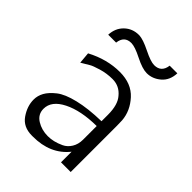

<svg xmlns="http://www.w3.org/2000/svg" viewBox="-195 -770 882 882"><g transform="rotate(45 246.0 -329.5)"><path d="M55.2 -115.2Q55.2 -140.1 68.1 -163.6Q81.1 -187 110.6 -210.4Q140.1 -233.9 200.7 -248.5Q261.2 -263.2 346.2 -265.1V-307.1Q346.2 -372.1 318.8 -402.8Q290 -438 245.1 -438Q208 -438 173.1 -427.5Q138.2 -417 126.7 -409.9Q115.2 -402.8 86.9 -386.2L82 -441.9Q163.1 -484.9 246.1 -484.9Q321.3 -484.9 363.5 -438.5Q405.8 -392.1 410.2 -335L411.1 -300.8V0H348.1V-68.8Q286.1 8.3 172.9 7.8H166Q110.8 7.8 83 -32.2Q55.2 -72.3 55.2 -115.2ZM86.9 -567.9Q88.9 -611.8 117.4 -639.4Q146 -667 188 -667H189.9Q215.8 -666 263.9 -642.1Q312 -618.2 335 -618.2Q380.9 -618.2 387.2 -667H437Q435.1 -620.1 404.5 -594Q374 -567.9 336.9 -567.9Q308.1 -567.9 260.5 -592Q212.9 -616.2 189 -616.2Q144 -616.2 138.2 -567.9ZM117.2 -117.2Q117.2 -81.1 148.7 -61.5Q180.2 -42 220.2 -42Q238.3 -42 257.1 -46.4Q275.9 -50.8 297.4 -60.8Q318.8 -70.8 332.5 -93Q346.2 -115.2 346.2 -145V-233.9Q245.1 -232.9 181.2 -200.9Q117.2 -168.9 117.2 -117.2Z"/></g></svg>

Font: CMU Bright
Style: Roman
Weight: 500
Version: Version 0.7.0